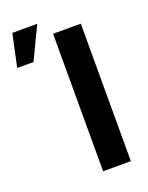

<svg xmlns="http://www.w3.org/2000/svg" viewBox="-304 -858 721 933"><g transform="rotate(-20 57.0 -391.5)"><path d="M207 0H63.5V-710.9H207ZM-121.1 -782.7H7.8L-72.8 -614.3H-157.2Z"/></g></svg>

Font: Roboto Condensed
Style: Bold
Weight: 700
Designer: Google
Version: Version 2.134; 2016